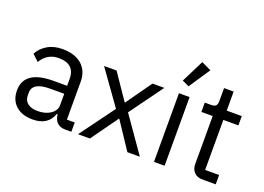

<svg xmlns="http://www.w3.org/2000/svg" viewBox="-111 -1062 1865 1356"><g transform="rotate(20 821.0 -383.5)"><path d="M217 12Q136 12 90 -30Q44 -72 44 -144Q44 -295 264 -295H366V-346Q366 -459 244 -459Q159 -459 113 -382L65 -427Q88 -471 135 -499.5Q182 -528 248 -528Q341 -528 393.5 -482Q446 -436 446 -354V-70H505V0H460Q384 0 372 -78L371 -84H366Q332 12 217 12ZM230 -56Q289 -56 327.5 -83Q366 -110 366 -150V-235H260Q128 -235 128 -157V-136Q128 -98 155.5 -77Q183 -56 230 -56Z M555 0 746 -260 563 -516H657L788 -324H791L927 -516H1016L834 -266L1020 0H926L792 -202H789L644 0Z M1173 -585 1121 -609 1206 -779 1279 -744ZM1126 0V-516H1206V0Z M1490 0Q1450 0 1427.5 -23.5Q1405 -47 1405 -85V-446H1320V-516H1368Q1393 -516 1403 -526.5Q1413 -537 1413 -563V-659H1485V-516H1598V-446H1485V-70H1590V0Z"/></g></svg>

Font: Anuphan
Style: Regular
Weight: 400
Designer: Mike Abbink, Paul van der Laan, Pieter van Rosmalen, Mint Tantisuwanna
Foundry: Bold Monday; Cadson Demak
Version: Version 3.002;hotconv 1.0.109;makeotfexe 2.5.65596